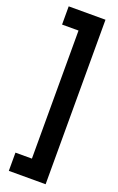

<svg xmlns="http://www.w3.org/2000/svg" viewBox="-176 -745 629 1020"><g transform="rotate(20 138.0 -235.0)"><path d="M231 230H23V127H116V-597H23V-700H231Z"/></g></svg>

Font: PT Sans Narrow
Style: Bold
Weight: 700
Width: 3
Designer: A.Korolkova, O.Umpeleva, V.Yefimov
Foundry: ParaType Ltd
Version: Version 2.003W OFL